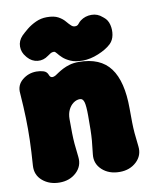

<svg xmlns="http://www.w3.org/2000/svg" viewBox="-87 -824 714 913"><g transform="rotate(-10 270.0 -367.5)"><path d="M15 -426Q11 -465 40.5 -489.5Q70 -514 109 -514Q127 -514 143 -509Q159 -504 165 -487Q168 -478 175.5 -475.5Q183 -473 196 -480Q202 -484 212.5 -491Q223 -498 237.5 -505.5Q252 -513 271 -518.5Q290 -524 315 -524Q419 -524 467 -459.5Q515 -395 515 -264Q515 -222 515.5 -196Q516 -170 518 -145Q520 -120 525 -79Q530 -35 498 -5Q466 25 417 25Q365 25 332.5 -5Q300 -35 305 -79Q310 -120 312 -145Q314 -170 314.5 -196Q315 -222 315 -264Q315 -312 309.5 -330.5Q304 -349 290 -349Q273 -349 258 -338Q243 -327 234 -308Q225 -289 225 -264Q225 -222 225.5 -196Q226 -170 228 -145Q230 -120 235 -79Q240 -35 208 -5Q176 25 127 25Q78 25 45 -3Q12 -31 15 -76Q20 -145 21.5 -198Q23 -251 21.5 -304.5Q20 -358 15 -426ZM72 -594Q53 -616 53 -644Q53 -672 74 -694Q86 -706 105 -721.5Q124 -737 149 -748.5Q174 -760 202 -760Q237 -760 257 -749Q277 -738 288.5 -724Q300 -710 310.5 -700.5Q321 -691 336 -695Q342 -697 347 -704Q352 -711 360 -717Q383 -734 413 -734Q443 -734 465 -714L470 -710Q488 -696 494 -671.5Q500 -647 495.5 -622.5Q491 -598 475 -582Q452 -560 412 -543.5Q372 -527 336 -527Q300 -527 277.5 -537Q255 -547 241.5 -559.5Q228 -572 220.5 -582Q213 -592 207 -592Q197 -592 191 -588Q185 -584 176 -578Q152 -560 124 -563Q96 -566 76 -589Z"/></g></svg>

Font: Winky Sans Black
Style: Regular
Weight: 900
Designer: Simon Atzbach
Foundry: typofactur
Version: Version 1.205